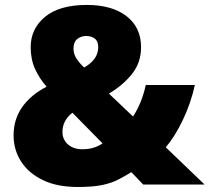

<svg xmlns="http://www.w3.org/2000/svg" viewBox="-20 -743 844 773"><path d="M329.6 -723.1Q430.7 -723.1 489.3 -678Q547.9 -632.8 547.9 -553.2Q547.9 -491.2 511.7 -445.6Q475.6 -399.9 418.5 -366.2L515.6 -273.9Q551.3 -328.6 566.9 -400.9H764.6Q748.5 -328.1 716.6 -261Q684.6 -193.8 647.5 -149.9L803.7 0H556.6L508.8 -49.8Q495.1 -41.5 481.7 -33.9Q468.3 -26.4 455.1 -19.5Q428.7 -5.9 391.1 2Q353.5 9.8 293.5 9.8Q209.5 9.8 152.3 -18.1Q94.7 -45.9 64.7 -93Q34.7 -140.1 34.7 -198.2Q34.7 -262.2 69.1 -311.5Q103.5 -360.8 167.5 -394Q137.7 -428.2 120.6 -466.6Q103.5 -504.9 103.5 -553.2Q103.5 -627 161.1 -675Q218.8 -723.1 329.6 -723.1ZM326.7 -598.1Q306.6 -598.1 291.3 -586.2Q275.9 -574.2 275.9 -546.9Q275.9 -524.9 288.8 -505.9Q301.8 -486.8 318.8 -471.2Q375.5 -503.4 375.5 -553.2Q375.5 -577.1 361.6 -587.6Q347.7 -598.1 326.7 -598.1ZM392.6 -166 271.5 -289.1Q250.5 -272.9 241 -253.4Q231.4 -233.9 231.4 -211.9Q231.4 -181.2 253.7 -161.6Q275.9 -142.1 311.5 -142.1Q339.8 -142.1 360.8 -149.7Q381.8 -157.2 392.6 -166Z"/></svg>

Font: Nokora Black
Style: Regular
Weight: 900
Designer: Danh Hong
Version: Version 8.000; ttfautohint (v1.8.3)